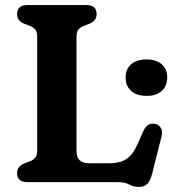

<svg xmlns="http://www.w3.org/2000/svg" viewBox="-20 -720 682 759"><path d="M334.5 -626.5 314.5 -619Q300 -614 291.2 -604.8Q282.5 -595.5 282.5 -576V-120.5Q282.5 -74.5 333.5 -74.5H413.5Q453 -74.5 479 -91Q505 -107.5 524 -151L547.5 -203.5Q562.5 -236.5 593.5 -230Q609 -227 616.2 -213.8Q623.5 -200.5 618.5 -180.5L581 -31.5Q574 -5.5 562.5 6.8Q551 19 528.5 19Q508.5 19 491 9.5Q473.5 0 445.5 0H89Q47.5 0 47.5 -35.5Q47.5 -61.5 75 -73.5L95 -81Q109.5 -86 118.2 -95.2Q127 -104.5 127 -124V-576Q127 -595.5 118.2 -604.8Q109.5 -614 95 -619L75 -626.5Q47.5 -638.5 47.5 -664.5Q47.5 -700 89 -700H320.5Q362 -700 362 -664.5Q362 -638.5 334.5 -626.5ZM559 -341Q520.5 -341 498.5 -360.5Q476.5 -380 476.5 -413.5Q476.5 -446.5 498.5 -465.8Q520.5 -485 559 -485Q598 -485 619.5 -465.8Q641 -446.5 641 -413.5Q641 -380.5 619.5 -360.8Q598 -341 559 -341Z"/></svg>

Font: Fraunces 9pt SuperSoft SemiBold
Style: Regular
Weight: 600
Version: Version 1.000;[0bf87f6ff]